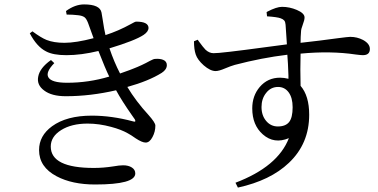

<svg xmlns="http://www.w3.org/2000/svg" viewBox="-20 -799 1711 870"><path d="M411 37Q307 37 237 0Q157 -42 157 -119Q157 -184 216 -227Q282 -275 396 -275Q486 -275 583 -249Q598 -244 591 -258Q587 -264 577 -278Q532 -342 506 -390Q390 -363 278 -363Q214 -363 180 -389Q146 -414 153 -451Q160 -491 211 -527L226 -513Q186 -472 199 -449Q213 -424 284 -424Q382 -424 475 -452Q458 -486 426 -568Q348 -549 281 -549Q221 -549 189 -566Q147 -587 115 -648L127 -657Q166 -628 191 -618Q224 -605 272 -605Q324 -605 404 -626Q395 -649 379 -695Q372 -713 364 -720Q354 -728 334 -730Q310 -733 282 -733L279 -749Q320 -779 361 -779Q433 -779 440 -742Q442 -733 445 -712Q452 -664 458 -640Q517 -659 573 -690Q592 -701 597 -701Q652 -701 653 -673Q653 -656 631 -641Q592 -615 476 -580Q497 -518 524 -466Q538 -471 566 -481Q578 -486 584 -488Q623 -503 659 -523Q676 -532 682 -532Q704 -534 719 -528Q736 -521 736 -504Q736 -484 713 -469Q654 -432 557 -405Q596 -340 653 -278Q684 -243 684 -230Q684 -202 671 -178Q658 -153 640 -153Q624 -153 595 -172Q574 -187 559 -195Q529 -212 484 -224Q429 -239 377 -239Q304 -239 257 -209.5Q210 -180 210 -135Q210 -38 405 -38Q448 -38 493 -45Q521 -50 538 -50Q562 -50 577.5 -40Q593 -30 593 -13Q593 37 411 37Z M1058 51 1047 29Q1239 -44 1289 -173Q1222 -145 1171 -190Q1123 -232 1123 -308Q1123 -365 1157 -405Q1193 -447 1249 -447Q1267 -447 1287 -442Q1287 -447 1287 -457Q1285 -516 1282 -551Q1166 -537 1044 -505Q1026 -500 1000 -489Q972 -477 957 -477Q933 -477 903 -503Q875 -528 867 -552Q859 -575 859 -612L876 -619Q877 -617 880 -613Q901 -584 911 -574Q928 -558 948 -558Q975 -557 1189 -586Q1253 -595 1280 -598Q1279 -614 1277 -643Q1275 -675 1274 -687Q1273 -700 1268 -706Q1263 -712 1252 -716Q1236 -722 1190 -725L1188 -744Q1189 -745 1191 -746Q1233 -768 1258 -768Q1292 -768 1325 -754Q1360 -739 1360 -720Q1360 -708 1352 -687.5Q1344 -667 1344 -655Q1342 -633 1342 -605Q1425 -614 1512 -626Q1558 -632 1567 -632Q1598 -632 1625 -618Q1656 -601 1656 -577Q1656 -549 1624 -549Q1616 -549 1592 -552Q1478 -569 1342 -556Q1340 -485 1342 -410Q1381 -365 1381 -279Q1381 -148 1289 -61Q1205 19 1058 51ZM1239 -226Q1274 -226 1290 -246Q1306 -266 1306 -313Q1306 -356 1288 -380.5Q1270 -405 1240 -405Q1207 -405 1186 -378Q1165 -352 1165 -314Q1165 -276 1186 -251Q1207 -226 1239 -226Z"/></svg>

Font: GenRyuMin TW M
Style: Regular
Weight: 500
Version: Version 1.501;PS 1;hotconv 16.6.51;makeotf.lib2.5.65220